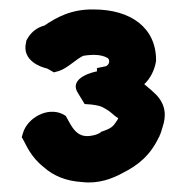

<svg xmlns="http://www.w3.org/2000/svg" viewBox="-20 -774 397 406"><path d="M26 -484 31 -475C34 -470 45 -442 72 -421C93 -402 120 -391 154 -389C188 -385 217 -396 239 -408C273 -425 298 -446 316 -484L317 -485V-486C320 -492 322 -499 324 -506C331 -527 332 -551 310 -574C304 -580 296 -587 285 -596C298 -608 307 -626 310 -645V-647C310 -715 257 -754 178 -754C131 -755 99 -737 74 -720C48 -713 40 -695 36 -689L35 -684C26 -646 66 -632 80 -629L94 -621L105 -624C123 -630 141 -649 156 -656C162 -657 170 -658 178 -658C192 -658 202 -655 208 -651C211 -649 213 -641 207 -636C206 -635 205 -634 204 -634L185 -630V-623C183 -623 123 -611 145 -577L159 -554L173 -553C189 -551 195 -549 201 -545C205 -543 210 -540 217 -534C222 -529 230 -524 230 -524C230 -523 229 -522 228 -520C219 -506 216 -503 196 -496H195C189 -490 179 -488 173 -487C141 -481 131 -508 119 -529L112 -533C80 -548 39 -525 29 -494Z"/></svg>

Font: Hussar Pisanka
Style: Blk
Weight: 700
Designer: Robert Jablonski
Foundry: Cannot Into Space Fonts
Version: Version 1.070